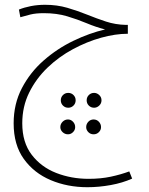

<svg xmlns="http://www.w3.org/2000/svg" viewBox="-20 -388 622 802"><path d="M345 394Q262 394 192 364.5Q122 335 79.5 276Q37 217 37 127Q37 46 71.5 -20Q106 -86 162.5 -135.5Q219 -185 286.5 -217.5Q354 -250 419 -265Q380 -275 342 -291Q304 -307 260.5 -320Q217 -333 163 -333Q130 -333 107.5 -327.5Q85 -322 65 -316L59 -348Q81 -357 109 -362.5Q137 -368 168 -368Q218 -368 261 -355.5Q304 -343 343.5 -327Q383 -311 422.5 -298Q462 -285 506 -284H514V-247Q462 -247 402.5 -230.5Q343 -214 284.5 -182.5Q226 -151 178.5 -105.5Q131 -60 102 -1.5Q73 57 73 127Q73 207 112.5 258.5Q152 310 215 334.5Q278 359 350 359Q401 359 443 350Q485 341 520 328L532 358Q492 376 442.5 385Q393 394 345 394ZM265 62Q252 62 243 53Q234 44 234 31Q234 18 243 9Q252 0 265 0Q278 0 287 9Q296 18 296 31Q296 44 287 53Q278 62 265 62ZM373 62Q360 62 351 53Q342 44 342 31Q342 18 351 9Q360 0 373 0Q385 0 394.5 9Q404 18 404 31Q404 44 394.5 53Q385 62 373 62ZM264 173Q251 173 241.5 164Q232 155 232 143Q232 130 241.5 120.5Q251 111 264 111Q276 111 285 120.5Q294 130 294 143Q294 155 285 164Q276 173 264 173ZM371 173Q358 173 349 164Q340 155 340 143Q340 130 349 120.5Q358 111 371 111Q384 111 393 120.5Q402 130 402 143Q402 155 393 164Q384 173 371 173Z"/></svg>

Font: Noto Sans Arabic SemCond ExtLt
Style: Regular
Weight: 200
Width: 4
Designer: Monotype Design Team, Nadine Chahine, Nizar Qandah and Khaled Hosny
Foundry: Monotype Imaging Inc.
Version: Version 2.012; ttfautohint (v1.8.4.7-5d5b)